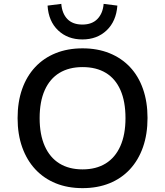

<svg xmlns="http://www.w3.org/2000/svg" viewBox="-20 -964 854 993"><path d="M407 9Q330 9 268.5 -16Q207 -41 163 -88Q119 -135 95 -202Q71 -269 71 -353Q71 -437 94.5 -503.5Q118 -570 162 -617Q206 -664 268 -689Q330 -714 407 -714Q484 -714 546 -689Q608 -664 652 -617.5Q696 -571 719.5 -504Q743 -437 743 -354Q743 -270 719.5 -203Q696 -136 652 -88.5Q608 -41 546 -16Q484 9 407 9ZM407 -88Q477 -88 526.5 -118.5Q576 -149 602.5 -208.5Q629 -268 629 -353Q629 -439 603 -498Q577 -557 527.5 -587Q478 -617 407 -617Q337 -617 287.5 -587Q238 -557 211.5 -498Q185 -439 185 -353Q185 -268 211.5 -208.5Q238 -149 287.5 -118.5Q337 -88 407 -88ZM406 -760Q330 -760 280.5 -807Q231 -854 226 -935L297 -944Q301 -894 328.5 -865.5Q356 -837 406 -837Q456 -837 484 -866Q512 -895 516 -944L587 -935Q581 -854 531.5 -807Q482 -760 406 -760Z"/></svg>

Font: Nunito Sans 8pt SemiBold
Style: Regular
Weight: 600
Version: Version 3.101;gftools[0.9.27]